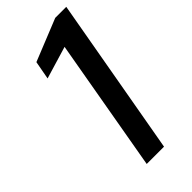

<svg xmlns="http://www.w3.org/2000/svg" viewBox="-224 -750 800 800"><g transform="rotate(-45 175.5 -350.0)"><path d="M125 0 228 -587 85 -544 100 -625 286 -700H351L227 0Z"/></g></svg>

Font: DM Sans 11pt Medium
Style: Italic
Weight: 500
Italic angle: -10°
Version: Version 4.004;gftools[0.9.30]